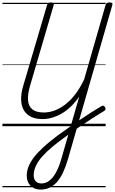

<svg xmlns="http://www.w3.org/2000/svg" viewBox="-20 -1033 941 1572"><path d="M314 519Q279 519 253 505Q227 491 213 465Q199 439 199 404Q199 358 222.5 311Q246 264 289 218Q332 172 389 125.5Q446 79 513 33Q573 -11 628.5 -48Q684 -85 730 -114.5Q776 -144 809 -163Q819 -169 826.5 -167.5Q834 -166 840 -155Q846 -144 843.5 -136.5Q841 -129 830 -123Q788 -98 736 -64.5Q684 -31 627.5 7.5Q571 46 513 89Q457 129 409.5 168.5Q362 208 327.5 246.5Q293 285 274.5 324Q256 363 256 402Q256 433 272.5 451Q289 469 319 469Q355 469 385 445.5Q415 422 439 378Q463 334 481 272L629 -243Q597 -196 560.5 -161Q524 -126 485 -103.5Q446 -81 406.5 -69.5Q367 -58 328 -58Q270 -58 231.5 -78Q193 -98 173.5 -133.5Q154 -169 153 -217.5Q152 -266 168 -323L366 -994Q369 -1004 376.5 -1008.5Q384 -1013 397 -1013Q412 -1013 418 -1008.5Q424 -1004 420 -993L225 -327Q206 -261 209.5 -212.5Q213 -164 244.5 -138Q276 -112 339 -112Q384 -112 429 -129Q474 -146 517 -179.5Q560 -213 598.5 -264Q637 -315 669 -383L845 -994Q848 -1004 855.5 -1008.5Q863 -1013 877 -1013Q891 -1013 897 -1008.5Q903 -1004 900 -993L536 271Q519 329 498 375Q477 421 450 453Q423 485 389.5 502Q356 519 314 519ZM0 490H845V500H0ZM0 -20H845V0H0ZM0 -505H845V-500H0ZM0 -1010H845V-1000H0Z"/></svg>

Font: Playwrite TZ Guides
Style: Regular
Weight: 400
Designer: Veronika Burian, José Scaglione
Foundry: TypeTogether
Version: Version 1.003